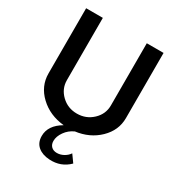

<svg xmlns="http://www.w3.org/2000/svg" viewBox="-230 -893 1193 1293"><g transform="rotate(30 367.0 -247.0)"><path d="M528.8 -750H659.2V-243.2Q659.2 -147.9 586.7 -77.4Q514.2 -6.8 403.8 6.8H405.8Q364.7 24.9 338.9 61.5Q313 98.1 313 133.8Q313 160.6 329.1 176.8Q345.2 192.9 373 192.9Q399.9 192.9 425 179Q450.2 165 464.8 143.1L504.9 199.2Q442.9 261.2 352.1 255.9Q295.9 252.9 262 224.4Q228 195.8 228 144Q228 62 319.8 7.8Q207 -3.4 132.1 -74.2Q57.1 -145 57.1 -243.2V-750H187V-266.1Q187 -199.2 236.6 -151.6Q286.1 -104 357.2 -104Q428.2 -104 478.5 -151.6Q528.8 -199.2 528.8 -266.1Z"/></g></svg>

Font: Oakes Grotesk
Style: SemiBold
Weight: 600
Designer: Samuel Oakes
Foundry: Samuel Oakes
Version: Version 1.0 | wf-rip DC20170320